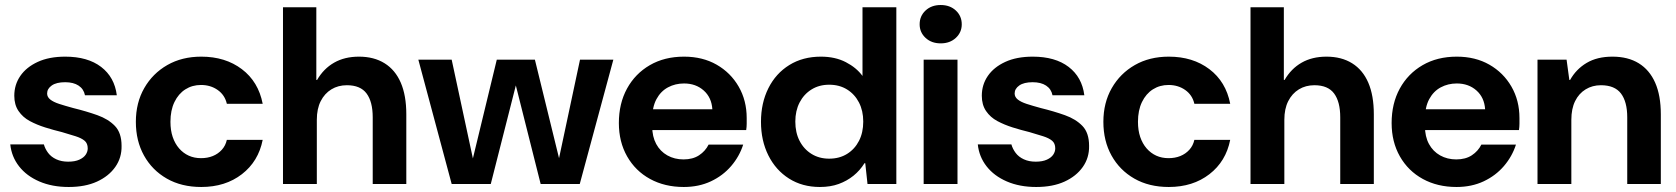

<svg xmlns="http://www.w3.org/2000/svg" viewBox="-20 -734 6687 766"><path d="M254 12Q188 12 137 -10Q86 -32 56 -70.5Q26 -109 21 -158H155Q160 -140 172 -124Q184 -108 204.5 -98.5Q225 -89 252 -89Q279 -89 296.5 -97Q314 -105 322 -117Q330 -129 330 -142Q330 -162 317.5 -172.5Q305 -183 281.5 -190.5Q258 -198 227 -207Q194 -215 160.5 -225.5Q127 -236 99 -251Q71 -266 54 -291Q37 -316 37 -352Q37 -396 61 -431Q85 -466 130.5 -487Q176 -508 240 -508Q330 -508 383.5 -467Q437 -426 446 -354H319Q314 -379 293.5 -392.5Q273 -406 240 -406Q205 -406 186.5 -393Q168 -380 168 -361Q168 -347 180.5 -337Q193 -327 216 -319.5Q239 -312 272 -303Q325 -290 368.5 -274.5Q412 -259 438.5 -231.5Q465 -204 465 -152Q466 -105 440 -68Q414 -31 367 -9.5Q320 12 254 12Z M783 12Q704 12 645.5 -21.5Q587 -55 554.5 -113.5Q522 -172 522 -248Q522 -324 555.5 -382.5Q589 -441 647.5 -474.5Q706 -508 783 -508Q879 -508 945 -458Q1011 -408 1028 -320H885Q877 -355 848.5 -375Q820 -395 782 -395Q747 -395 719.5 -377.5Q692 -360 676 -327Q660 -294 660 -248Q660 -214 669 -187.5Q678 -161 694.5 -142Q711 -123 733 -113Q755 -103 782 -103Q808 -103 829 -111.5Q850 -120 865 -136.5Q880 -153 885 -176H1028Q1011 -90 945 -39Q879 12 783 12Z M1109 0V-705H1242V-415H1245Q1271 -460 1313 -484Q1355 -508 1412 -508Q1472 -508 1514.5 -481.5Q1557 -455 1579 -404Q1601 -353 1601 -278V0H1467V-266Q1467 -328 1442.5 -361Q1418 -394 1364 -394Q1329 -394 1302 -377.5Q1275 -361 1259.5 -330.5Q1244 -300 1244 -256V0Z M1782 0 1649 -496H1782L1869 -91H1864L1962 -496H2114L2213 -92H2208L2294 -496H2427L2293 0H2137L2035 -405H2041L1938 0Z M2708 12Q2632 12 2573.5 -20Q2515 -52 2482 -110Q2449 -168 2449 -243Q2449 -321 2481.5 -380.5Q2514 -440 2572.5 -474Q2631 -508 2709 -508Q2783 -508 2839 -476Q2895 -444 2927 -388.5Q2959 -333 2959 -263Q2959 -253 2959 -240.5Q2959 -228 2957 -215H2545V-298H2822Q2819 -345 2787.5 -373Q2756 -401 2709 -401Q2674 -401 2645 -385.5Q2616 -370 2599 -338.5Q2582 -307 2582 -259V-230Q2582 -189 2598 -159.5Q2614 -130 2642.5 -114Q2671 -98 2707 -98Q2744 -98 2769 -114.5Q2794 -131 2807 -157H2945Q2930 -110 2897 -71.5Q2864 -33 2816 -10.5Q2768 12 2708 12Z M3251 12Q3181 12 3128 -21.5Q3075 -55 3045.5 -114Q3016 -173 3016 -248Q3016 -323 3045.5 -382Q3075 -441 3129 -474.5Q3183 -508 3255 -508Q3312 -508 3354.5 -486Q3397 -464 3421 -431V-705H3556V0H3441L3432 -83H3429Q3411 -54 3385 -33Q3359 -12 3326 0Q3293 12 3251 12ZM3288 -101Q3329 -101 3359.5 -120Q3390 -139 3407 -172Q3424 -205 3424 -249Q3424 -292 3407 -325Q3390 -358 3359.5 -377Q3329 -396 3288 -396Q3248 -396 3217.5 -377Q3187 -358 3170 -325Q3153 -292 3153 -249Q3153 -205 3170 -172Q3187 -139 3217.5 -120Q3248 -101 3288 -101Z M3665 0V-496H3800V0ZM3733 -561Q3696 -561 3672.5 -583Q3649 -605 3649 -637Q3649 -670 3672.5 -692Q3696 -714 3733 -714Q3770 -714 3793.5 -692Q3817 -670 3817 -637Q3817 -605 3793.5 -583Q3770 -561 3733 -561Z M4114 12Q4048 12 3997 -10Q3946 -32 3916 -70.5Q3886 -109 3881 -158H4015Q4020 -140 4032 -124Q4044 -108 4064.5 -98.5Q4085 -89 4112 -89Q4139 -89 4156.5 -97Q4174 -105 4182 -117Q4190 -129 4190 -142Q4190 -162 4177.5 -172.5Q4165 -183 4141.5 -190.5Q4118 -198 4087 -207Q4054 -215 4020.5 -225.5Q3987 -236 3959 -251Q3931 -266 3914 -291Q3897 -316 3897 -352Q3897 -396 3921 -431Q3945 -466 3990.5 -487Q4036 -508 4100 -508Q4190 -508 4243.5 -467Q4297 -426 4306 -354H4179Q4174 -379 4153.5 -392.5Q4133 -406 4100 -406Q4065 -406 4046.5 -393Q4028 -380 4028 -361Q4028 -347 4040.5 -337Q4053 -327 4076 -319.5Q4099 -312 4132 -303Q4185 -290 4228.5 -274.5Q4272 -259 4298.5 -231.5Q4325 -204 4325 -152Q4326 -105 4300 -68Q4274 -31 4227 -9.5Q4180 12 4114 12Z M4643 12Q4564 12 4505.5 -21.5Q4447 -55 4414.5 -113.5Q4382 -172 4382 -248Q4382 -324 4415.5 -382.5Q4449 -441 4507.5 -474.5Q4566 -508 4643 -508Q4739 -508 4805 -458Q4871 -408 4888 -320H4745Q4737 -355 4708.5 -375Q4680 -395 4642 -395Q4607 -395 4579.5 -377.5Q4552 -360 4536 -327Q4520 -294 4520 -248Q4520 -214 4529 -187.5Q4538 -161 4554.5 -142Q4571 -123 4593 -113Q4615 -103 4642 -103Q4668 -103 4689 -111.5Q4710 -120 4725 -136.5Q4740 -153 4745 -176H4888Q4871 -90 4805 -39Q4739 12 4643 12Z M4969 0V-705H5102V-415H5105Q5131 -460 5173 -484Q5215 -508 5272 -508Q5332 -508 5374.5 -481.5Q5417 -455 5439 -404Q5461 -353 5461 -278V0H5327V-266Q5327 -328 5302.5 -361Q5278 -394 5224 -394Q5189 -394 5162 -377.5Q5135 -361 5119.5 -330.5Q5104 -300 5104 -256V0Z M5791 12Q5715 12 5656.5 -20Q5598 -52 5565 -110Q5532 -168 5532 -243Q5532 -321 5564.5 -380.5Q5597 -440 5655.5 -474Q5714 -508 5792 -508Q5866 -508 5922 -476Q5978 -444 6010 -388.5Q6042 -333 6042 -263Q6042 -253 6042 -240.5Q6042 -228 6040 -215H5628V-298H5905Q5902 -345 5870.5 -373Q5839 -401 5792 -401Q5757 -401 5728 -385.5Q5699 -370 5682 -338.5Q5665 -307 5665 -259V-230Q5665 -189 5681 -159.5Q5697 -130 5725.5 -114Q5754 -98 5790 -98Q5827 -98 5852 -114.5Q5877 -131 5890 -157H6028Q6013 -110 5980 -71.5Q5947 -33 5899 -10.5Q5851 12 5791 12Z M6114 0V-496H6230L6241 -415H6244Q6268 -458 6310 -483Q6352 -508 6413 -508Q6475 -508 6518 -481.5Q6561 -455 6583.5 -404Q6606 -353 6606 -278V0H6472V-266Q6472 -328 6447 -361Q6422 -394 6367 -394Q6333 -394 6306 -377.5Q6279 -361 6264 -330.5Q6249 -300 6249 -256V0Z"/></svg>

Font: DM Sans 36pt
Style: Bold
Weight: 700
Version: Version 4.004;gftools[0.9.30]